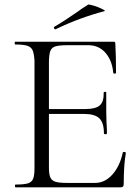

<svg xmlns="http://www.w3.org/2000/svg" viewBox="-20 -804 595 824"><path d="M512 -152Q515 -152 518 -150.5Q521 -149 520 -147Q511 -95 511 -15Q511 -7 508 -3.5Q505 0 496 0H48Q44 0 44 -6Q44 -12 47 -12Q83 -12 99.5 -17Q116 -22 122 -36.5Q128 -51 128 -81V-544Q126 -574 120 -588Q114 -602 97.5 -607.5Q81 -613 46 -613Q43 -613 43 -619Q43 -625 45 -625H468Q472 -625 473.5 -623Q475 -621 475 -616Q478 -561 478 -492Q478 -488 472 -488Q466 -488 466 -492Q461 -545 432.5 -577.5Q404 -610 359 -610H269Q234 -610 218 -605Q202 -600 196.5 -586.5Q191 -573 190 -543V-336H346Q390 -336 408 -351.5Q426 -367 425 -406Q425 -410 431 -410Q437 -410 436 -406V-373V-325L437 -281Q439 -251 439 -232Q439 -228 432.5 -228Q426 -228 426 -232Q426 -277 406.5 -296Q387 -315 341 -315H190V-85Q190 -56 196 -42.5Q202 -29 218 -24Q234 -19 268 -19H388Q430 -19 462 -54.5Q494 -90 507 -149Q507 -152 512 -152ZM218 -678Q214 -678 212 -682.5Q210 -687 213 -689Q253 -712 312 -753Q320 -759 331.5 -767Q343 -775 358 -784Q362 -786 383 -779.5Q404 -773 419.5 -765Q435 -757 428 -756Q321 -728 220 -679Z"/></svg>

Font: Cormorant Upright
Style: Regular
Weight: 400
Designer: Christian Thalmann (Catharsis Fonts)
Foundry: Catharsis Fonts
Version: Version 3.302